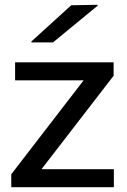

<svg xmlns="http://www.w3.org/2000/svg" viewBox="-20 -781 529 801"><path d="M454 -521V-465L153 -75H455V0H27V-54L329 -446H43V-521ZM111 -604V-608L277 -759L387 -761V-757L201 -604Z"/></svg>

Font: Nacelle
Style: Regular
Weight: 400
Designer: Sora Sagano
Foundry: Sora Sagano
Version: Version 1.000;FEAKit 1.0